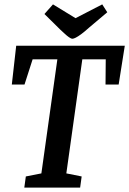

<svg xmlns="http://www.w3.org/2000/svg" viewBox="-20 -857 590 877"><path d="M91 0 98 -51 169 -65 242 -586H129L92 -471H34L54 -648H550L522 -471H462L463 -586H356L283 -65L353 -51L346 0ZM311 -680Q305 -680 295 -687Q285 -694 274.5 -704Q264 -714 256 -721L183 -793L222 -837L325 -774L447 -837L470 -801L387 -731Q366 -712 351 -701Q336 -690 326 -685Q316 -680 311 -680Z"/></svg>

Font: Faustina Light SemiBold
Style: Italic
Weight: 600
Italic angle: -8°
Version: Version 1.200